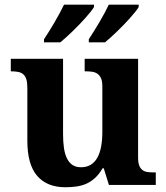

<svg xmlns="http://www.w3.org/2000/svg" viewBox="-20 -786 707 816"><path d="M442.9 0 420.9 -70.8H416Q400.9 -44.9 383.3 -29.1Q365.7 -13.2 345.7 -4.6Q325.7 3.9 303.5 6.8Q281.2 9.8 257.8 9.8Q179.7 9.8 137.9 -38.6Q96.2 -86.9 96.2 -188V-412.1Q96.2 -434.1 92.3 -447.8Q88.4 -461.4 80.1 -469.2Q71.8 -477.1 58.8 -480Q45.9 -482.9 27.8 -482.9H25.9V-536.1H248V-215.8Q248 -183.6 251.7 -157.7Q255.4 -131.8 264.2 -113.5Q272.9 -95.2 287.6 -85.2Q302.2 -75.2 324.2 -75.2Q348.1 -75.2 365.5 -85.7Q382.8 -96.2 393.8 -116Q404.8 -135.7 409.9 -163.8Q415 -191.9 415 -227.1V-418.9Q415 -440.9 409.2 -453.6Q403.3 -466.3 393.6 -472.9Q383.8 -479.5 370.6 -481.2Q357.4 -482.9 342.8 -482.9H339.8V-536.1H566.9V-116.2Q566.9 -94.2 572 -81.8Q577.1 -69.3 585.9 -63Q594.7 -56.6 606.9 -54.9Q619.1 -53.2 633.8 -53.2H642.1V0ZM167 -606V-619.1Q177.7 -635.3 189.2 -653.8Q200.7 -672.4 212.2 -691.9Q223.6 -711.4 233.9 -730.5Q244.1 -749.5 252 -766.1H379.4V-755.9Q374 -747.1 364.5 -735.1Q355 -723.1 342.8 -709.5Q330.6 -695.8 316.7 -681.4Q302.7 -667 288.6 -653.3Q274.4 -639.6 261 -627.4Q247.6 -615.2 236.3 -606ZM357.4 -606V-619.1Q367.7 -635.3 379.4 -653.8Q391.1 -672.4 402.6 -691.9Q414.1 -711.4 424.3 -730.5Q434.6 -749.5 442.4 -766.1H569.3V-755.9Q564 -747.1 554.4 -735.1Q544.9 -723.1 532.7 -709.5Q520.5 -695.8 506.6 -681.4Q492.7 -667 478.5 -653.3Q464.4 -639.6 450.9 -627.4Q437.5 -615.2 426.3 -606Z"/></svg>

Font: Droids
Style: b
Weight: 700
Foundry: Ascender Corporation
Version: Version 1.00 build 113